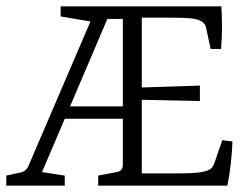

<svg xmlns="http://www.w3.org/2000/svg" viewBox="-20 -588 792 608"><path d="M291 0V-32L349 -43Q369 -46 369 -66V-568H681Q683 -535 683 -502.5Q683 -470 680 -433H647L632 -503Q628 -517 611 -524Q598 -529 577 -530.5Q556 -532 530 -532H429V-311L613 -317V-268L429 -272V-39H552Q578 -39 601 -41Q624 -43 637 -48Q646 -51 650.5 -56.5Q655 -62 658 -69L684 -144L716 -140Q715 -107 711 -71Q707 -35 700 0ZM0 0V-32L46 -42Q61 -45 69 -60L287 -568H394L376 -528H320L113 -43L185 -32V0ZM160 -212 172 -251H397V-212ZM278 -518 172 -536V-568H308Z"/></svg>

Font: Rasa Light
Style: Regular
Weight: 300
Designer: Anna Giedrys (Yrsa+Rasa design), David Brezina (Yrsa art-direction, Rasa art-direction, design)
Foundry: Rosetta Type Foundry
Version: Version 2.004